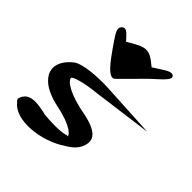

<svg xmlns="http://www.w3.org/2000/svg" viewBox="-289 -1342 1607 1607"><g transform="rotate(45 515.0 -538.5)"><path d="M189 -609C85 -528 66 -431 128 -359C167 -309 245 -270 351 -248C548 -208 592 -145 585 -131C584 -132 583 -132 576 -134C547 -122 463 -112 325 -125C212 -151 100 -170 70 -68C64 -54 75 -43 85 -35C179 90 463 52 624 -58C635 -64 647 -71 656 -78C690 -101 716 -128 731 -159C787 -280 705 -337 493 -373C297 -419 253 -482 260 -500C267 -512 336 -543 502 -560L1030 -630L531 -657C396 -663 242 -648 189 -609ZM372 -1037C338 -1069 296 -1139 258 -1095C224 -1059 278 -1001 327 -925C384 -846 481 -699 530 -756C537 -764 628 -855 723 -950C791 -1016 886 -1085 846 -1114C813 -1139 748 -1082 674 -1037C558 -1134 530 -1134 372 -1037Z"/></g></svg>

Font: Venom Sans
Style: BdObl
Weight: 700
Version: Version 1.001